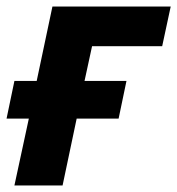

<svg xmlns="http://www.w3.org/2000/svg" viewBox="-26 -566 541 586"><path d="M-6 -204H62L18 0H165L208 -204H336L360 -319H232L255 -425H469L495 -546H134L86 -319H18Z"/></svg>

Font: BC Sans
Style: Bold Italic
Weight: 700
Italic angle: -12°
Designer: Monotype Design Team
Province of B.C.
Foundry: Monotype Imaging Inc.
Version: Version 2.000;GOOG;noto-source:20170915:90ef993387c0